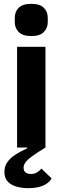

<svg xmlns="http://www.w3.org/2000/svg" viewBox="-20 -769 326 1001"><path d="M69 -525H217V0Q168 30 143.5 48.5Q119 67 111 80Q103 93 103 105Q103 124 114.5 131Q126 138 141 138Q159 138 172.5 130Q186 122 196 110L249 161Q236 185 205 198.5Q174 212 127 212Q94 212 66 204Q38 196 20.5 177.5Q3 159 3 127Q3 99 17.5 77.5Q32 56 58.5 38.5Q85 21 122 4V0H69ZM143 -581Q98 -581 77.5 -602Q57 -623 57 -654V-676Q57 -708 77.5 -728.5Q98 -749 143 -749Q188 -749 208.5 -728.5Q229 -708 229 -676V-654Q229 -623 208.5 -602Q188 -581 143 -581Z"/></svg>

Font: IBM Plex Sans Var
Style: Regular
Weight: 400
Designer: Mike Abbink, Paul van der Laan, Pieter van Rosmalen
Foundry: Bold Monday
Version: Version 3.000